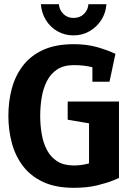

<svg xmlns="http://www.w3.org/2000/svg" viewBox="-20 -887 633 917"><path d="M332.7 -576Q284.7 -576 253.3 -555.5Q222 -535 204.2 -500Q186.3 -465 179.2 -422Q172 -379 172 -334Q172 -289.7 179.2 -247.2Q186.3 -204.7 204.2 -170.7Q222 -136.7 253.3 -116.7Q284.7 -96.7 332.7 -96.7Q366 -96.7 396.7 -104.5Q427.3 -112.3 458.7 -122.3L548.3 -37Q548.3 -37 521 -25.5Q493.7 -14 445.3 -2Q397 10 332.7 10Q245.7 10 185.8 -18Q126 -46 89.3 -94.5Q52.7 -143 36.3 -205Q20 -267 20 -334Q20 -402 36.3 -463.5Q52.7 -525 89.3 -573Q126 -621 185.8 -648.5Q245.7 -676 332.7 -676Q395 -676 444.7 -661.7Q494.3 -647.3 531.3 -630L502.3 -538Q459.7 -556.3 419.8 -566.2Q380 -576 332.7 -576ZM405.3 -82.3V-385.3H548.3V-37ZM303.3 -402H548.3V-273.7L303.3 -315.3ZM421.3 -496.7V-630H531.3L503 -496.7ZM261.3 -867Q263.3 -839.3 282.7 -820.3Q302 -801.3 331.3 -801.3Q361.7 -801.3 381 -820.3Q400.3 -839.3 402.3 -867H488.3Q485.3 -825 463.8 -791.5Q442.3 -758 407.8 -738Q373.3 -718 331.3 -718Q289.3 -718 254.8 -737.5Q220.3 -757 199.3 -791Q178.3 -825 175.3 -867Z"/></svg>

Font: Epunda Slab Light
Style: Regular
Weight: 300
Designer: Simon Atzbach
Foundry: typofactur
Version: Version 1.102